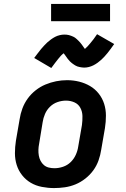

<svg xmlns="http://www.w3.org/2000/svg" viewBox="-20 -949 640 977"><path d="M255 8Q224 8 193 2Q162 -4 136.5 -19Q111 -34 92.5 -57.5Q74 -81 65 -109.5Q56 -138 56 -169.5Q56 -201 61 -233L80 -343Q84 -370 94 -397Q104 -424 121 -447.5Q138 -471 161.5 -489.5Q185 -508 211.5 -519Q238 -530 265.5 -535.5Q293 -541 321 -541Q353 -541 383 -533.5Q413 -526 438.5 -511Q464 -496 482.5 -472.5Q501 -449 510 -420.5Q519 -392 519 -360.5Q519 -329 514 -297L495 -187Q491 -160 481.5 -133Q472 -106 455 -82.5Q438 -59 414.5 -40.5Q391 -22 364.5 -11Q338 0 310 4Q282 8 255 8ZM257 -93Q279 -93 301 -100.5Q323 -108 339.5 -124Q356 -140 365.5 -161Q375 -182 378 -203L397 -313Q400 -336 399.5 -358.5Q399 -381 389 -400Q379 -419 359 -428Q339 -437 316 -437Q294 -437 272.5 -429.5Q251 -422 234.5 -406Q218 -390 209 -369Q200 -348 197 -327L179 -217Q176 -202 175.5 -187Q175 -172 177.5 -157.5Q180 -143 186.5 -130.5Q193 -118 203.5 -109Q214 -100 228 -96.5Q242 -93 257 -93ZM241 -603 154 -654Q164 -667 172.5 -678.5Q181 -690 189 -699.5Q197 -709 205 -717.5Q213 -726 220.5 -733Q228 -740 239 -748Q250 -756 260.5 -761.5Q271 -767 283.5 -770Q296 -773 307 -773Q313 -773 319 -772.5Q325 -772 330.5 -770.5Q336 -769 341.5 -767Q347 -765 352.5 -762.5Q358 -760 361.5 -757.5Q365 -755 370 -750.5Q375 -746 379.5 -741.5Q384 -737 387.5 -733Q391 -729 394 -725Q397 -721 399.5 -717.5Q402 -714 405.5 -709Q409 -704 412 -700Q420 -707 426 -713.5Q432 -720 439.5 -729Q447 -738 456 -749.5Q465 -761 474 -775L561 -725Q552 -712 543.5 -700.5Q535 -689 527 -679Q519 -669 511 -660.5Q503 -652 495.5 -645Q488 -638 477 -630Q466 -622 455 -616.5Q444 -611 432 -608Q420 -605 408 -605Q402 -605 396 -606Q390 -607 384.5 -608Q379 -609 373.5 -611Q368 -613 363 -616Q358 -619 354.5 -621.5Q351 -624 345.5 -628Q340 -632 336 -636.5Q332 -641 328.5 -645Q325 -649 322 -653Q319 -657 316.5 -661Q314 -665 310 -670Q306 -675 304 -678Q296 -672 289.5 -665Q283 -658 276 -649Q269 -640 260 -628.5Q251 -617 241 -603ZM240 -841V-929H540V-841Z"/></svg>

Font: Iosevka Slab Extended
Style: Bold Italic
Weight: 700
Width: 7
Italic angle: -9°
Monospace: yes
Designer: Belleve Invis
Foundry: Belleve Invis
Version: Version 11.1.0; ttfautohint (v1.8.3)